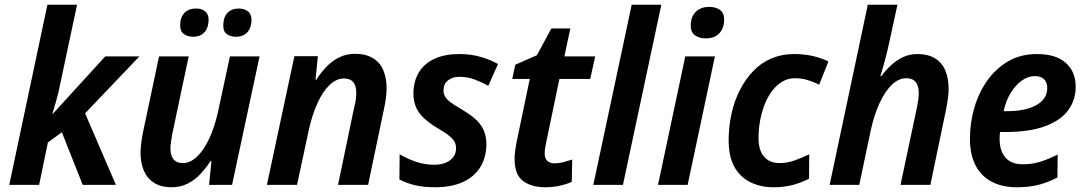

<svg xmlns="http://www.w3.org/2000/svg" viewBox="-20 -780 4579 810"><path d="M19 0 180 -760H305L236 -435Q227 -389 216.5 -352.5Q206 -316 201 -300H203L424 -542H568L339 -302L469 0H329L241 -222L182 -179L145 0Z M703 10Q661 10 632 -7.5Q603 -25 588 -57.5Q573 -90 573 -135Q573 -156 576.5 -182Q580 -208 586 -235L651 -542H776L707 -216Q704 -198 701.5 -182Q699 -166 699 -154Q699 -124 712 -108Q725 -92 752 -92Q782 -92 810.5 -118.5Q839 -145 862.5 -195Q886 -245 901 -314L950 -542H1075L959 0H862L872 -100H868Q849 -71 825 -45.5Q801 -20 771 -5Q741 10 703 10ZM975 -625Q952 -625 936.5 -636.5Q921 -648 922 -674Q922 -706 939 -725Q956 -744 988 -744Q1010 -744 1025.5 -732.5Q1041 -721 1041 -696Q1041 -664 1024 -644.5Q1007 -625 975 -625ZM795 -625Q771 -625 755.5 -636.5Q740 -648 740 -674Q740 -706 757.5 -725Q775 -744 807 -744Q822 -744 834 -739Q846 -734 853 -723.5Q860 -713 860 -696Q860 -664 843 -644.5Q826 -625 795 -625Z M1106 0 1222 -543H1321L1311 -443H1314Q1333 -473 1357 -498Q1381 -523 1411 -538Q1441 -553 1479 -553Q1522 -553 1552 -535.5Q1582 -518 1596.5 -485Q1611 -452 1611 -407Q1611 -386 1607.5 -362.5Q1604 -339 1599 -316L1533 0H1406L1474 -326Q1479 -345 1481 -360Q1483 -375 1483 -388Q1483 -419 1470 -434Q1457 -449 1431 -449Q1400 -449 1371.5 -422.5Q1343 -396 1320 -346.5Q1297 -297 1282 -228L1233 0Z M1816 10Q1768 10 1731.5 1.5Q1695 -7 1665 -23L1666 -129Q1698 -110 1735 -97.5Q1772 -85 1811 -85Q1838 -85 1859 -93Q1880 -101 1892 -117Q1904 -133 1904 -154Q1904 -170 1897.5 -182Q1891 -194 1874.5 -207.5Q1858 -221 1825 -240Q1792 -260 1769.5 -280.5Q1747 -301 1735.5 -327Q1724 -353 1724 -387Q1725 -439 1748 -476Q1771 -513 1814 -532.5Q1857 -552 1917 -552Q1964 -552 2004.5 -541Q2045 -530 2081 -510L2040 -418Q2013 -433 1982.5 -444.5Q1952 -456 1918 -456Q1889 -456 1870 -441Q1851 -426 1851 -399Q1851 -385 1857.5 -373Q1864 -361 1880 -349Q1896 -337 1924 -321Q1956 -302 1980.5 -282Q2005 -262 2018.5 -235Q2032 -208 2032 -171Q2031 -112 2004 -71.5Q1977 -31 1929.5 -10.5Q1882 10 1816 10Z M2280 10Q2222 10 2186 -17Q2150 -44 2151 -113Q2151 -126 2153 -141.5Q2155 -157 2158 -174L2215 -447H2141L2154 -507L2245 -547L2306 -660H2386L2361 -542H2491L2470 -447H2340L2283 -173Q2281 -164 2279.5 -153.5Q2278 -143 2278 -134Q2277 -114 2288 -102.5Q2299 -91 2320 -91Q2339 -91 2356 -95.5Q2373 -100 2394 -107L2392 -13Q2374 -4 2344 3Q2314 10 2280 10Z M2483 0 2645 -760H2770L2608 0Z M2756 0 2871 -542H2996L2881 0ZM2957 -618Q2930 -618 2912 -631Q2894 -644 2894 -672Q2894 -697 2903.5 -714.5Q2913 -732 2930.5 -741.5Q2948 -751 2972 -751Q2999 -751 3017 -738.5Q3035 -726 3035 -698Q3035 -662 3015 -640Q2995 -618 2957 -618Z M3243 10Q3189 10 3146 -11Q3103 -32 3078.5 -75.5Q3054 -119 3054 -188Q3054 -246 3066 -300Q3078 -354 3101 -399.5Q3124 -445 3157.5 -480Q3191 -515 3234.5 -533.5Q3278 -552 3330 -552Q3372 -552 3407.5 -544Q3443 -536 3475 -521L3436 -423Q3413 -434 3388 -442Q3363 -450 3333 -450Q3305 -450 3281 -436Q3257 -422 3238.5 -398Q3220 -374 3207 -342Q3194 -310 3187 -273Q3180 -236 3180 -196Q3180 -163 3190.5 -139.5Q3201 -116 3221 -104Q3241 -92 3268 -92Q3302 -92 3332 -103Q3362 -114 3394 -129L3393 -26Q3362 -10 3325.5 0Q3289 10 3243 10Z M3480 0 3641 -760H3766L3732 -603Q3728 -584 3722.5 -561Q3717 -538 3711 -517Q3705 -496 3700.5 -480.5Q3696 -465 3694 -459H3698Q3717 -484 3739.5 -505Q3762 -526 3789.5 -539Q3817 -552 3851 -552Q3894 -552 3923.5 -534.5Q3953 -517 3967.5 -484Q3982 -451 3982 -405Q3982 -386 3979 -364Q3976 -342 3971 -317L3905 0H3779L3848 -325Q3852 -345 3854 -360Q3856 -375 3856 -387Q3856 -418 3843 -434Q3830 -450 3803 -450Q3772 -450 3743.5 -423.5Q3715 -397 3691.5 -347Q3668 -297 3653 -228L3605 0Z M4268 10Q4208 10 4163.5 -13.5Q4119 -37 4095.5 -82.5Q4072 -128 4072 -195Q4072 -262 4090.5 -325.5Q4109 -389 4145 -440Q4181 -491 4233.5 -521.5Q4286 -552 4354 -552Q4435 -552 4476.5 -514.5Q4518 -477 4518 -414Q4518 -358 4486.5 -315Q4455 -272 4389 -247.5Q4323 -223 4220 -223H4199Q4198 -215 4197.5 -208.5Q4197 -202 4197 -195Q4197 -144 4221.5 -115.5Q4246 -87 4294 -87Q4333 -87 4366.5 -97Q4400 -107 4442 -128L4441 -31Q4402 -11 4362.5 -0.5Q4323 10 4268 10ZM4229 -311Q4283 -311 4320.5 -323Q4358 -335 4378 -356.5Q4398 -378 4398 -409Q4398 -433 4384.5 -446Q4371 -459 4345 -459Q4318 -459 4291.5 -440.5Q4265 -422 4244.5 -389Q4224 -356 4214 -311Z"/></svg>

Font: Noto Sans Display SemiBold
Style: Italic
Weight: 600
Italic angle: -12°
Designer: Monotype Design Team
Foundry: Monotype Imaging Inc.
Version: Version 2.003